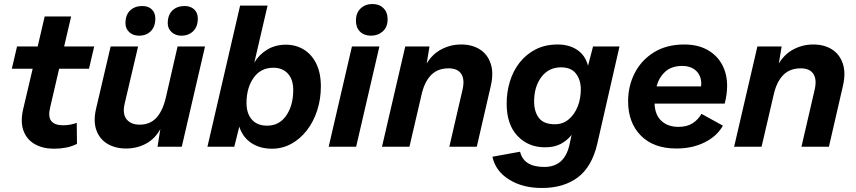

<svg xmlns="http://www.w3.org/2000/svg" viewBox="-20 -732 4272 958"><path d="M249 10Q195 10 155 -12Q115 -34 98 -77.5Q81 -121 95 -185L143 -389H39L65 -500H168L203 -650H335L300 -500H450L424 -389H275L230 -195Q219 -149 236 -128Q253 -107 295 -107Q314 -107 330 -110Q346 -113 363 -119L364 -14Q338 -1 309.5 4.5Q281 10 249 10Z M609 9Q555 9 516 -14.5Q477 -38 461 -82Q445 -126 459 -188L532 -500H669L602 -215Q590 -164 611.5 -137Q633 -110 677 -110Q728 -110 759.5 -143.5Q791 -177 807 -243L866 -500H1003L887 0H766L780 -88Q754 -40 709 -15.5Q664 9 609 9ZM885 -554Q856 -554 836.5 -571.5Q817 -589 817 -616Q817 -658 840.5 -680Q864 -702 901 -702Q931 -702 949 -685Q967 -668 967 -640Q967 -599 944 -576.5Q921 -554 885 -554ZM674 -554Q644 -554 625 -571.5Q606 -589 606 -616Q606 -658 629.5 -680Q653 -702 690 -702Q720 -702 737.5 -685Q755 -668 755 -640Q755 -599 732.5 -576.5Q710 -554 674 -554Z M1407 -509Q1456 -509 1495.5 -485Q1535 -461 1558 -414.5Q1581 -368 1581 -301Q1581 -237 1562.5 -180.5Q1544 -124 1511 -81.5Q1478 -39 1433.5 -14.5Q1389 10 1337 10Q1277 10 1234 -18.5Q1191 -47 1174 -100L1149 0H1015L1178 -704H1315L1249 -420Q1273 -460 1313.5 -484.5Q1354 -509 1407 -509ZM1313 -105Q1372 -105 1406.5 -153Q1441 -201 1443 -274Q1445 -332 1418 -363Q1391 -394 1344 -394Q1281 -394 1245.5 -344Q1210 -294 1210 -218Q1210 -166 1236.5 -135.5Q1263 -105 1313 -105Z M1873 -500 1757 0H1620L1736 -500ZM1831 -554Q1797 -554 1776.5 -574Q1756 -594 1756 -629Q1756 -668 1779.5 -690Q1803 -712 1838 -712Q1872 -712 1893 -691.5Q1914 -671 1914 -636Q1914 -597 1890 -575.5Q1866 -554 1831 -554Z M1886 0 2002 -500H2123L2109 -415Q2137 -462 2182.5 -486Q2228 -510 2281 -510Q2335 -510 2373.5 -486Q2412 -462 2428 -415.5Q2444 -369 2429 -304L2359 0H2222L2287 -281Q2300 -334 2282 -362.5Q2264 -391 2218 -391Q2163 -391 2130 -356.5Q2097 -322 2083 -258L2023 0Z M2684 206Q2587 206 2519.5 163.5Q2452 121 2437 50L2575 25Q2593 101 2696 101Q2796 101 2821 -8L2832 -59Q2811 -32 2779 -14.5Q2747 3 2699 3Q2616 3 2562 -54Q2508 -111 2508 -215Q2508 -272 2524 -325Q2540 -378 2572.5 -419.5Q2605 -461 2652.5 -485.5Q2700 -510 2763 -510Q2819 -510 2859.5 -483.5Q2900 -457 2914 -404L2939 -500H3071L2960 -14Q2933 101 2862.5 153.5Q2792 206 2684 206ZM2749 -112Q2788 -112 2817 -136Q2846 -160 2862 -199.5Q2878 -239 2878 -286Q2878 -333 2854 -364.5Q2830 -396 2779 -396Q2718 -396 2681.5 -348Q2645 -300 2645 -225Q2645 -175 2669 -143.5Q2693 -112 2749 -112Z M3355 9Q3241 9 3177.5 -55.5Q3114 -120 3114 -227Q3114 -303 3147 -367.5Q3180 -432 3243 -471Q3306 -510 3394 -510Q3462 -510 3510 -483Q3558 -456 3583 -409.5Q3608 -363 3608 -304Q3608 -262 3596 -215H3246Q3248 -159 3280 -129Q3312 -99 3365 -99Q3407 -99 3435 -116.5Q3463 -134 3480 -164L3587 -105Q3558 -53 3496.5 -22Q3435 9 3355 9ZM3384 -403Q3331 -403 3299.5 -374.5Q3268 -346 3256 -301H3478Q3479 -307 3479 -314Q3479 -354 3453.5 -378.5Q3428 -403 3384 -403Z M3643 0 3759 -500H3880L3866 -415Q3894 -462 3939.5 -486Q3985 -510 4038 -510Q4092 -510 4130.5 -486Q4169 -462 4185 -415.5Q4201 -369 4186 -304L4116 0H3979L4044 -281Q4057 -334 4039 -362.5Q4021 -391 3975 -391Q3920 -391 3887 -356.5Q3854 -322 3840 -258L3780 0Z"/></svg>

Font: Prodigy Sans SemiBold
Style: Italic
Weight: 600
Italic angle: -13°
Designer: Wei Huang
Foundry: Wei Huang
Version: Version 1.003; ttfautohint (v1.8.3)